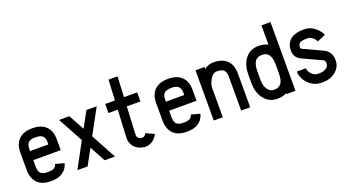

<svg xmlns="http://www.w3.org/2000/svg" viewBox="-52 -1239 3254 1794"><g transform="rotate(-20 1575.5 -342.0)"><path d="M316.4 -318.8V-335.4Q316.4 -381.8 296.4 -402.1Q276.4 -422.4 229.5 -422.4H220.7Q173.8 -422.4 153.8 -402.3Q133.8 -382.3 133.8 -335.4V-318.8ZM133.8 -229V-164.6Q133.8 -117.7 153.6 -97.7Q173.3 -77.6 220.7 -77.6H229.5Q252.4 -77.6 268.6 -82Q284.7 -86.4 293.2 -94.5Q301.8 -102.5 305.4 -109.4Q309.1 -116.2 312 -126L398.9 -102.5Q396.5 -93.3 393.3 -85.2Q390.1 -77.1 382.3 -62Q374.5 -46.9 362.1 -35.4Q349.6 -23.9 332.3 -12.2Q314.9 -0.5 288.3 5.9Q261.7 12.2 229.5 12.2H220.7Q132.3 12.2 88.1 -35.4Q43.9 -83 43.9 -164.6V-335.4Q43.9 -423.3 91.8 -467.8Q139.6 -512.2 220.7 -512.2H229.5Q310.5 -512.2 358.4 -467.8Q406.2 -423.3 406.2 -335.4V-229Z M488.3 0 624 -250 488.3 -499.5H590.3L675.3 -343.8L759.8 -499.5H862.3L726.6 -250L862.3 0H759.8L675.3 -155.8L590.3 0Z M1285.2 -69.8Q1283.7 -66.4 1280.5 -61Q1277.3 -55.7 1266.4 -41.5Q1255.4 -27.3 1242.7 -16.4Q1230 -5.4 1208.7 3.4Q1187.5 12.2 1164.1 12.2H1155.3Q1122.6 8.8 1097.2 -3.4Q1071.8 -15.6 1058.3 -30.8Q1044.9 -45.9 1036.1 -64.2Q1027.3 -82.5 1024.9 -95.2Q1022.5 -107.9 1022.5 -118.2V-123.5L1036.6 -402.3H944.3V-492.2H1041L1051.3 -695.8H1141.1L1130.9 -492.2H1261.7V-402.3H1126.5L1112.3 -118.2Q1112.3 -107.4 1124 -93.8Q1135.7 -80.1 1155.3 -77.6H1164.1Q1186.5 -77.6 1203.6 -107.9Z M1667 -318.8V-335.4Q1667 -381.8 1647 -402.1Q1627 -422.4 1580.1 -422.4H1571.3Q1524.4 -422.4 1504.4 -402.3Q1484.4 -382.3 1484.4 -335.4V-318.8ZM1484.4 -229V-164.6Q1484.4 -117.7 1504.2 -97.7Q1523.9 -77.6 1571.3 -77.6H1580.1Q1603 -77.6 1619.1 -82Q1635.3 -86.4 1643.8 -94.5Q1652.3 -102.5 1656 -109.4Q1659.7 -116.2 1662.6 -126L1749.5 -102.5Q1747.1 -93.3 1743.9 -85.2Q1740.7 -77.1 1732.9 -62Q1725.1 -46.9 1712.6 -35.4Q1700.2 -23.9 1682.9 -12.2Q1665.5 -0.5 1638.9 5.9Q1612.3 12.2 1580.1 12.2H1571.3Q1482.9 12.2 1438.7 -35.4Q1394.5 -83 1394.5 -164.6V-335.4Q1394.5 -423.3 1442.4 -467.8Q1490.2 -512.2 1571.3 -512.2H1580.1Q1661.1 -512.2 1709 -467.8Q1756.8 -423.3 1756.8 -335.4V-229Z M1934.6 0H1844.7V-499.5H1934.6V-479.5Q1975.1 -512.2 2021.5 -512.2H2030.3Q2111.3 -512.2 2159.2 -467.8Q2207 -423.3 2207 -335.4V0H2117.2V-335.4Q2117.2 -381.8 2097.2 -402.1Q2077.1 -422.4 2030.3 -422.4H2021.5Q1996.6 -419.9 1975.8 -395Q1955.1 -370.1 1944.8 -341.3Q1934.6 -312.5 1934.6 -291.5Z M2471.7 -512.2H2480.5Q2530.3 -512.2 2567.4 -490.7V-683.6H2657.2V-291.5V-208.5V0H2567.4V-9.3Q2528.8 12.2 2480.5 12.2H2471.7Q2394 12.2 2344.5 -49.6Q2294.9 -111.3 2294.9 -208.5V-291.5Q2294.9 -391.1 2343 -451.7Q2391.1 -512.2 2471.7 -512.2ZM2384.8 -291.5V-208.5Q2384.8 -149.4 2408.7 -113.5Q2432.6 -77.6 2471.7 -77.6H2480.5Q2520.5 -77.6 2543.9 -106.7Q2567.4 -135.7 2567.4 -208.5V-291.5Q2567.4 -422.4 2480.5 -422.4H2471.7Q2384.8 -422.4 2384.8 -291.5Z M2820.3 -164.6Q2820.3 -135.3 2847.7 -106.4Q2875 -77.6 2907.2 -77.6H2930.7Q2963.9 -77.6 2990.7 -94.7Q3017.6 -111.8 3017.6 -140.1V-147Q3017.6 -170.4 2998.5 -179.2L2815.9 -263.7Q2795.4 -272 2780.5 -284.7Q2765.6 -297.4 2758.5 -311.5Q2751.5 -325.7 2748.3 -338.4Q2745.1 -351.1 2745.1 -363.8V-369.6Q2745.1 -388.7 2749 -406.5Q2752.9 -424.3 2764.6 -444.3Q2776.4 -464.4 2794.9 -478.8Q2813.5 -493.2 2846.2 -502.7Q2878.9 -512.2 2921.9 -512.2H2930.7Q2983.9 -512.2 3028.8 -478.5Q3073.7 -444.8 3094.2 -397.5L3011.7 -362.3Q3001 -386.7 2977.5 -404.5Q2954.1 -422.4 2930.7 -422.4H2921.9Q2871.1 -422.4 2853 -409.2Q2835 -396 2835 -369.6V-363.8Q2835 -353 2852.1 -346.2L3036.6 -260.7Q3069.8 -245.1 3088.6 -214.8Q3107.4 -184.6 3107.4 -147V-140.1Q3107.4 -73.7 3054.7 -30.8Q3002 12.2 2930.7 12.2H2907.2Q2861.3 12.2 2820.1 -13.7Q2778.8 -39.6 2754.6 -80.6Q2730.5 -121.6 2730.5 -164.6Z"/></g></svg>

Font: Anka/Coder Narrow
Style: Bold
Weight: 700
Width: 3
Monospace: yes
Version: Version 001.100